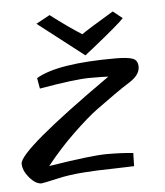

<svg xmlns="http://www.w3.org/2000/svg" viewBox="-44 -576 527 613"><g transform="rotate(-5 219.5 -269.5)"><path d="M365 -74 364 -32Q341 -31 301 -30Q261 -29 245.5 -28.5Q230 -28 203 -26Q157 -23 118 -14Q69 -3 65 -3Q46 -3 26.5 -26Q7 -49 7 -71Q7 -113 307 -324Q294 -325 247.5 -325Q201 -325 86 -305L80 -339Q148 -380 334 -380Q373 -380 389.5 -374Q406 -368 406 -347Q406 -324 380 -305Q375 -301 363.5 -294Q352 -287 322 -266Q292 -245 261.5 -222.5Q231 -200 184 -155Q137 -110 94 -56Q232 -78 280.5 -78Q329 -78 365 -74ZM240 -398 93 -512 137 -536Q192 -494 236 -466Q254 -479 339 -530L369 -506Q354 -489 268 -420Z"/></g></svg>

Font: Marck Script
Style: Regular
Weight: 400
Designer: Denis Masharov, Marck Fogel
Foundry: Denis Masharov
Version: Version 1.002